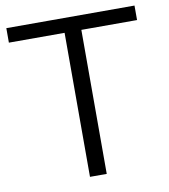

<svg xmlns="http://www.w3.org/2000/svg" viewBox="-80 -768 733 835"><g transform="rotate(-10 287.0 -350.0)"><path d="M250 -636H4V-700H570V-636H324V0H250Z"/></g></svg>

Font: Idrija
Style: Regular
Weight: 400
Designer: Julieta Ulanovsky
Foundry: Julieta Ulanovsky
Version: Version 7.200